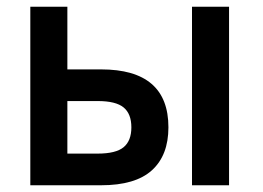

<svg xmlns="http://www.w3.org/2000/svg" viewBox="-20 -550 780 570"><path d="M70 -530H180V-344H280Q480 -344 480 -172Q480 -89 431 -44.5Q382 0 280 0H70ZM370 -172Q370 -212 347 -231Q324 -250 270 -250H180V-94H270Q324 -94 347 -113Q370 -132 370 -172ZM550 -530H660V0H550Z"/></svg>

Font: .
Style: 
Weight: 500
Designer: A.Korolkova, Vitaly Kuzmin
Foundry: ParaType Ltd
Version: Version 1.000; Glyphs 3.2, build 3192.0